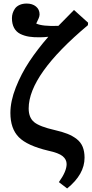

<svg xmlns="http://www.w3.org/2000/svg" viewBox="-20 -839 521 1092"><path d="M361.8 232.9 314.9 196.8Q358.9 135.7 358.9 94.2Q358.9 67.9 336.4 49.3Q314 30.8 254.9 18.1Q134.8 -10.3 86.9 -58.8Q39.1 -107.4 39.1 -196.8Q39.1 -263.2 69.8 -341.3Q100.6 -419.4 146.7 -489Q192.9 -558.6 254.9 -629.9Q230.5 -627 210 -627Q173.3 -626 145.8 -630.4Q118.2 -634.8 95.2 -646.2Q72.3 -657.7 60.1 -680.4Q47.9 -703.1 47.9 -735.8Q47.9 -750 52 -763.4Q56.2 -776.9 64.9 -789.8Q73.7 -802.7 91.1 -810.8Q108.4 -818.8 131.8 -818.8Q164.1 -818.8 184.6 -802Q205.1 -785.2 205.1 -756.8Q205.1 -751.5 203.6 -745.8Q202.1 -740.2 200.4 -736.1Q198.7 -731.9 194.1 -722.2Q189.5 -712.4 186 -705.1Q221.2 -688.5 312 -691.9Q377.4 -759.3 400.9 -782.2L481 -710L480 -695.8Q143.1 -413.6 143.1 -222.2Q143.1 -169.9 174.3 -144.3Q205.6 -118.7 292 -99.1Q334.5 -89.4 363.5 -77.9Q392.6 -66.4 415.8 -48.6Q439 -30.8 450 -4.4Q460.9 22 460.9 58.1Q460.9 152.8 361.8 232.9Z"/></svg>

Font: Literata Book SemiBold
Style: Regular
Weight: 600
Designer: Latin by Veronika Burian and Jose Scaglione. Greek by Irene Vlachou. Cyrillic by Vera Evstafieva
Foundry: TypeTogether
Version: Version 2.003;PS 002.003;hotconv 1.0.88;makeotf.lib2.5.64775